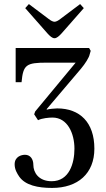

<svg xmlns="http://www.w3.org/2000/svg" viewBox="-20 -697 523 944"><path d="M104 -657 214 -532C226 -519 237 -509 248 -509C259 -509 271 -520 282 -532L392 -657L374 -677L277 -604C267 -596 256 -590 248 -590C240 -590 229 -596 219 -604L122 -677ZM52 111C52 136 64 156 75 172C105 214 166 227 236 227C363 227 444 156 444 34C444 -96 372 -164 261 -164C251 -164 217 -161 211 -158L209 -160L378 -359C399 -384 418 -414 421 -430L426 -447L418 -461H57V-293H86C94 -379 109 -389 211 -389H352L153 -149L148 -135L167 -106C186 -116 221 -119 238 -119C312 -119 346 -41 346 34C346 105 321 194 234 194C169 194 144 150 144 114C144 85 129 64 103 64C85 64 52 73 52 111Z"/></svg>

Font: erewhon
Style: Regular
Weight: 400
Version: Version 1.0.0